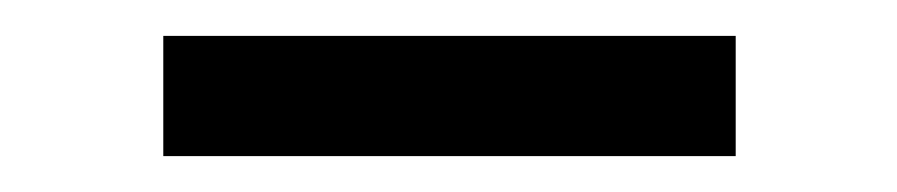

<svg xmlns="http://www.w3.org/2000/svg" viewBox="-20 -307 500 107"><path d="M71 -220H390V-287H71Z"/></svg>

Font: MV Cash Light
Style: Regular
Weight: 300
Designer: Rodrigo Fuenzalida
Foundry: fragTYPE
Version: Version 1.100;Glyphs 3.1.2 (3151)